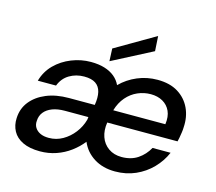

<svg xmlns="http://www.w3.org/2000/svg" viewBox="-106 -874 1146 1018"><g transform="rotate(15 467.0 -364.5)"><path d="M193 12Q136 12 98.5 -6Q61 -24 44 -55.5Q27 -87 29 -126Q31 -179 62 -218Q93 -257 146 -279Q199 -301 269 -301H411Q418 -343 411 -372.5Q404 -402 381.5 -417Q359 -432 319 -432Q274 -432 238 -410.5Q202 -389 186 -347H86Q101 -400 138.5 -437.5Q176 -475 227.5 -495.5Q279 -516 333 -516Q376 -516 408.5 -506Q441 -496 463.5 -477.5Q486 -459 498 -433Q537 -472 589 -494Q641 -516 699 -516Q767 -516 812 -488Q857 -460 879 -413Q901 -366 897 -308Q897 -296 894.5 -279.5Q892 -263 889.5 -248.5Q887 -234 885 -228H499Q492 -184 504.5 -148.5Q517 -113 547 -92Q577 -71 619 -71Q671 -71 707.5 -95.5Q744 -120 766 -160H865Q844 -111 806 -72Q768 -33 717 -10.5Q666 12 605 12Q538 12 489.5 -18.5Q441 -49 419 -101Q394 -69 359 -43Q324 -17 282 -2.5Q240 12 193 12ZM220 -69Q261 -69 296 -89Q331 -109 356.5 -142Q382 -175 393 -215L395 -230H266Q226 -230 197.5 -219Q169 -208 153 -188Q137 -168 136 -140Q134 -119 144 -103Q154 -87 173 -78Q192 -69 220 -69ZM513 -299H799Q805 -342 791.5 -371.5Q778 -401 750 -417Q722 -433 684 -433Q647 -433 612.5 -418Q578 -403 552 -373Q526 -343 513 -299ZM426 -545 423 -614 641 -741 646 -659Z"/></g></svg>

Font: DM Sans Medium
Style: Italic
Weight: 500
Italic angle: -10°
Designer: Colophon Foundry, Jonny Pinhorn
Foundry: Colophon Foundry
Version: Version 4.004;gftools[0.9.30]